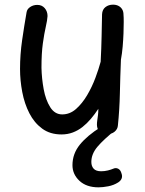

<svg xmlns="http://www.w3.org/2000/svg" viewBox="-20 -565 622 824"><path d="M244 12Q195 12 161 -13Q127 -38 106 -79Q85 -120 75.5 -170Q66 -220 66 -269Q66 -331 75 -393Q84 -455 94 -512Q96 -526 109.5 -535Q123 -544 140 -544Q160 -544 172 -530Q184 -516 184 -496Q183 -478 176.5 -450Q170 -422 164 -379.5Q158 -337 158 -274Q159 -228 167.5 -182Q176 -136 195.5 -105Q215 -74 247 -74Q280 -74 306.5 -97.5Q333 -121 354 -156.5Q375 -192 389.5 -231Q404 -270 412 -300Q415 -357 416 -408Q417 -459 418 -504Q419 -524 432.5 -534.5Q446 -545 465 -545Q478 -545 488 -540Q498 -535 504 -525.5Q510 -516 510 -502Q511 -492 511 -470.5Q511 -449 510 -422Q509 -395 506.5 -365.5Q504 -336 499 -309Q496 -235 494.5 -165Q493 -95 486 -27Q485 -11 472 0Q459 11 439 11Q413 11 404.5 -2Q396 -15 396 -30Q396 -39 397.5 -49Q399 -59 400.5 -71Q402 -83 402 -98Q387 -75 370 -55Q353 -35 334 -20Q315 -5 292.5 3.5Q270 12 244 12ZM403 239Q351 239 321 211Q291 183 291 144Q291 95 322.5 56Q354 17 413 -20H479V-10Q424 34 398 65Q372 96 372 130Q372 148 382 159Q392 170 414 170Q429 170 443 166.5Q457 163 466 159Q477 154 487 159Q497 164 501 178Q506 191 502 201Q498 211 487 218Q468 230 444.5 234.5Q421 239 403 239Z"/></svg>

Font: Playpen Sans Arabic
Style: Regular
Weight: 400
Designer: Azza Alameddine, Laura Meseguer, Veronika Burian, José Scaglione
Foundry: TypeTogether
Version: Version 2.000